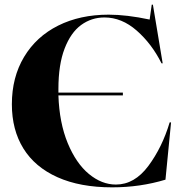

<svg xmlns="http://www.w3.org/2000/svg" viewBox="-20 -790 783 825"><path d="M31 -342Q31 -458 83.5 -545.5Q136 -633 230 -680Q324 -727 447 -727Q524 -727 623 -706L632 -770H637L679 -518H674Q632 -602 567.5 -658.5Q503 -715 429 -715Q373 -715 328.5 -682.5Q284 -650 257.5 -581Q231 -512 231 -408V-392H508V-380H231Q235 -262 271 -175Q307 -88 362 -42.5Q417 3 478 3Q558 3 617.5 -77Q677 -157 709 -264H715L691 -18Q582 15 462 15Q324 15 227 -28.5Q130 -72 80.5 -152Q31 -232 31 -342Z"/></svg>

Font: Nyght Serif Bold
Style: Regular
Weight: 700
Designer: Maksym Kobuzan
Version: Version 0.410